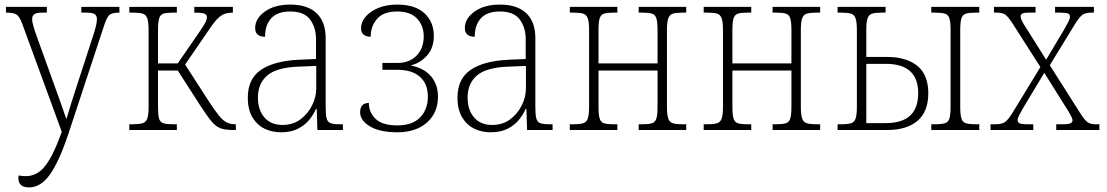

<svg xmlns="http://www.w3.org/2000/svg" viewBox="-20 -566 4819 836"><path d="M106 250Q60 250 60 209Q60 203 61 198Q76 201 92 201Q141 201 175 158.5Q209 116 239 34L249 8L77 -462Q66 -492 53.5 -501.5Q41 -511 9 -511H6V-536H184V-511H165Q137 -511 128.5 -503.5Q120 -496 120 -483Q120 -470 126.5 -448Q133 -426 141 -405L213 -205Q229 -161 243 -122Q257 -83 269 -47Q279 -82 291 -119.5Q303 -157 317 -200L384 -406Q391 -426 396.5 -447.5Q402 -469 402 -483Q402 -496 393.5 -503.5Q385 -511 356 -511H334V-536H500V-511H498Q466 -511 455 -499.5Q444 -488 434 -457L278 16Q238 136 198 193Q158 250 106 250Z M543 0V-25H558Q586 -25 601 -29.5Q616 -34 621.5 -50.5Q627 -67 627 -101V-435Q627 -469 621.5 -485.5Q616 -502 601.5 -506.5Q587 -511 559 -511H543V-536H750V-511H732Q705 -511 691.5 -506.5Q678 -502 673 -486Q668 -470 668 -435V-290H754L849 -428Q868 -456 874.5 -468.5Q881 -481 881 -491Q881 -502 870.5 -506.5Q860 -511 826 -511V-536H994V-511Q962 -511 943 -498Q924 -485 902 -454L786 -285L893 -119Q917 -83 933.5 -62.5Q950 -42 966 -33.5Q982 -25 1004 -25H1007V0H996Q962 0 941.5 -7Q921 -14 901.5 -37Q882 -60 851 -108L754 -259H668V-101Q668 -66 672.5 -50Q677 -34 691 -29.5Q705 -25 733 -25H750V0Z M1203 10Q1165 10 1132.5 -5.5Q1100 -21 1079.5 -54.5Q1059 -88 1059 -141Q1059 -223 1116.5 -262Q1174 -301 1283 -306L1356 -309V-396Q1356 -445 1330.5 -480.5Q1305 -516 1243 -516Q1188 -516 1161 -486.5Q1134 -457 1134 -406Q1091 -406 1091 -444Q1091 -485 1133 -515.5Q1175 -546 1244 -546Q1319 -546 1358.5 -508.5Q1398 -471 1398 -400V-101Q1398 -67 1402 -51Q1406 -35 1419 -30Q1432 -25 1458 -25H1473V0H1362L1359 -92H1356Q1346 -69 1327.5 -45.5Q1309 -22 1278.5 -6Q1248 10 1203 10ZM1210 -22Q1256 -22 1288.5 -46.5Q1321 -71 1339 -107.5Q1357 -144 1357 -181V-279L1284 -276Q1186 -273 1144.5 -238Q1103 -203 1103 -141Q1103 -88 1131 -55Q1159 -22 1210 -22Z M1710 10Q1633 10 1590.5 -16Q1548 -42 1548 -77Q1548 -117 1586 -118Q1586 -77 1615.5 -48.5Q1645 -20 1710 -20Q1776 -20 1809.5 -55Q1843 -90 1843 -145Q1843 -201 1808.5 -231.5Q1774 -262 1711 -262H1645V-292H1711Q1763 -292 1794 -324Q1825 -356 1825 -408Q1825 -454 1796 -485Q1767 -516 1709 -516Q1650 -516 1622 -484Q1594 -452 1594 -406Q1552 -407 1552 -443Q1552 -470 1572 -493.5Q1592 -517 1627.5 -531.5Q1663 -546 1709 -546Q1788 -546 1828.5 -508Q1869 -470 1869 -410Q1869 -358 1840 -325Q1811 -292 1771 -282V-280Q1825 -270 1856 -234.5Q1887 -199 1887 -145Q1887 -75 1839 -32.5Q1791 10 1710 10Z M2116 10Q2078 10 2045.5 -5.5Q2013 -21 1992.5 -54.5Q1972 -88 1972 -141Q1972 -223 2029.5 -262Q2087 -301 2196 -306L2269 -309V-396Q2269 -445 2243.5 -480.5Q2218 -516 2156 -516Q2101 -516 2074 -486.5Q2047 -457 2047 -406Q2004 -406 2004 -444Q2004 -485 2046 -515.5Q2088 -546 2157 -546Q2232 -546 2271.5 -508.5Q2311 -471 2311 -400V-101Q2311 -67 2315 -51Q2319 -35 2332 -30Q2345 -25 2371 -25H2386V0H2275L2272 -92H2269Q2259 -69 2240.5 -45.5Q2222 -22 2191.5 -6Q2161 10 2116 10ZM2123 -22Q2169 -22 2201.5 -46.5Q2234 -71 2252 -107.5Q2270 -144 2270 -181V-279L2197 -276Q2099 -273 2057.5 -238Q2016 -203 2016 -141Q2016 -88 2044 -55Q2072 -22 2123 -22Z M2461 0V-25H2477Q2505 -25 2519.5 -29.5Q2534 -34 2539.5 -50.5Q2545 -67 2545 -101V-435Q2545 -469 2539.5 -485.5Q2534 -502 2519.5 -506.5Q2505 -511 2477 -511H2461V-536H2668V-511H2650Q2624 -511 2610 -506.5Q2596 -502 2591 -486Q2586 -470 2586 -435V-290H2843V-435Q2843 -470 2838 -486Q2833 -502 2819 -506.5Q2805 -511 2779 -511H2761V-536H2968V-511H2952Q2924 -511 2909.5 -506.5Q2895 -502 2889.5 -485.5Q2884 -469 2884 -435V-101Q2884 -67 2889.5 -50.5Q2895 -34 2909.5 -29.5Q2924 -25 2952 -25H2968V0H2761V-25H2779Q2805 -25 2819 -29.5Q2833 -34 2838 -50Q2843 -66 2843 -101V-259H2586V-101Q2586 -66 2591 -50Q2596 -34 2609.5 -29.5Q2623 -25 2650 -25H2668V0Z M3044 0V-25H3060Q3088 -25 3102.5 -29.5Q3117 -34 3122.5 -50.5Q3128 -67 3128 -101V-435Q3128 -469 3122.5 -485.5Q3117 -502 3102.5 -506.5Q3088 -511 3060 -511H3044V-536H3251V-511H3233Q3207 -511 3193 -506.5Q3179 -502 3174 -486Q3169 -470 3169 -435V-290H3426V-435Q3426 -470 3421 -486Q3416 -502 3402 -506.5Q3388 -511 3362 -511H3344V-536H3551V-511H3535Q3507 -511 3492.5 -506.5Q3478 -502 3472.5 -485.5Q3467 -469 3467 -435V-101Q3467 -67 3472.5 -50.5Q3478 -34 3492.5 -29.5Q3507 -25 3535 -25H3551V0H3344V-25H3362Q3388 -25 3402 -29.5Q3416 -34 3421 -50Q3426 -66 3426 -101V-259H3169V-101Q3169 -66 3174 -50Q3179 -34 3192.5 -29.5Q3206 -25 3233 -25H3251V0Z M4035 0V-25H4052Q4080 -25 4094.5 -29.5Q4109 -34 4114 -50.5Q4119 -67 4119 -101V-435Q4119 -469 4114 -485.5Q4109 -502 4094.5 -506.5Q4080 -511 4052 -511H4035V-536H4244V-511H4228Q4200 -511 4185.5 -506.5Q4171 -502 4166 -485.5Q4161 -469 4161 -435V-101Q4161 -67 4166 -50.5Q4171 -34 4185.5 -29.5Q4200 -25 4228 -25H4244V0ZM3627 0V-25H3643Q3671 -25 3685.5 -29.5Q3700 -34 3705.5 -50Q3711 -66 3711 -101V-435Q3711 -469 3705.5 -485.5Q3700 -502 3685.5 -506.5Q3671 -511 3643 -511H3627V-536H3836V-511H3818Q3791 -511 3777 -506.5Q3763 -502 3757.5 -486Q3752 -470 3752 -435V-318H3843Q3927 -318 3974.5 -279Q4022 -240 4022 -160Q4022 -80 3975 -40Q3928 0 3843 0ZM3752 -30H3837Q3978 -30 3978 -160Q3978 -288 3837 -288H3752Z M4293 0V-25H4314Q4341 -25 4355 -34Q4369 -43 4390 -77L4510 -274L4390 -462Q4370 -493 4357.5 -502Q4345 -511 4322 -511H4308V-536H4489V-511H4464Q4437 -511 4430.5 -506.5Q4424 -502 4424 -494Q4424 -486 4431 -472.5Q4438 -459 4452 -438L4535 -306L4612 -435Q4624 -456 4631.5 -470.5Q4639 -485 4639 -493Q4639 -503 4630.5 -507Q4622 -511 4595 -511H4574V-536H4743V-511H4733Q4708 -511 4694.5 -502.5Q4681 -494 4660 -460L4551 -282L4683 -74Q4703 -42 4716 -33.5Q4729 -25 4750 -25H4767V0H4579V-25H4606Q4634 -25 4642 -29.5Q4650 -34 4650 -43Q4650 -53 4626 -91L4527 -249L4438 -101Q4426 -80 4418.5 -66Q4411 -52 4411 -43Q4411 -34 4418.5 -29.5Q4426 -25 4454 -25H4479V0Z"/></svg>

Font: Noto Serif SemiCondensed ExtraLight
Style: Regular
Weight: 200
Width: 4
Designer: Monotype Design Team
Foundry: Monotype Imaging Inc.
Version: Version 2.014